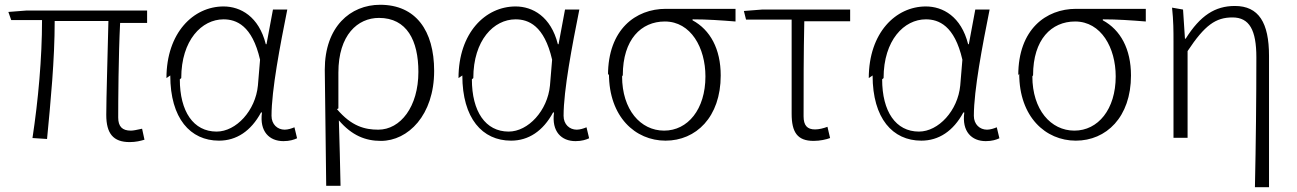

<svg xmlns="http://www.w3.org/2000/svg" viewBox="-20 -565 5432 804"><path d="M27 -481H156C156 -321 140 -145 116 13L177 17C192 -139 209 -314 209 -477H434C431 -344 425 -152 425 -84C425 -6 454 30 523 30C549 30 568 25 585 20L575 -26C552 -21 538 -18 528 -18C492 -18 475 -35 475 -73C475 -137 476 -333 483 -469H596V-521H92L15 -515Z M693 -249C693 -69 777 24 897 24C970 24 1031 -16 1073 -94H1077C1066 -14 1108 26 1167 26C1193 26 1211 20 1224 14L1213 -32C1201 -27 1186 -22 1172 -22C1142 -22 1117 -44 1117 -80C1117 -188 1153 -375 1183 -525H1123L1096 -380H1093C1064 -496 987 -538 916 -538C790 -538 677 -428 677 -238ZM739 -238C739 -397 825 -484 916 -484C969 -484 1036 -459 1069 -315L1060 -207C1050 -102 969 -14 887 -14C790 -14 733 -98 733 -233Z M1346 213H1406C1404 109 1402 43 1399 -61C1454 3 1511 25 1575 25C1689 25 1798 -83 1798 -268C1798 -437 1721 -545 1572 -545C1447 -545 1340 -453 1340 -273ZM1397 -111V-261C1397 -419 1478 -490 1567 -490C1684 -490 1732 -395 1732 -264C1732 -118 1657 -22 1564 -22C1508 -22 1452 -36 1391 -108Z M1916 -249C1916 -69 2000 24 2120 24C2193 24 2254 -16 2296 -94H2300C2289 -14 2331 26 2390 26C2416 26 2434 20 2447 14L2436 -32C2424 -27 2409 -22 2395 -22C2365 -22 2340 -44 2340 -80C2340 -188 2376 -375 2406 -525H2346L2319 -380H2316C2287 -496 2210 -538 2139 -538C2013 -538 1900 -428 1900 -238ZM1962 -238C1962 -397 2048 -484 2139 -484C2192 -484 2259 -459 2292 -315L2283 -207C2273 -102 2192 -14 2110 -14C2013 -14 1956 -98 1956 -233Z M2530 -256C2530 -76 2640 24 2767 24C2894 24 2998 -74 2998 -249C2998 -360 2954 -440 2880 -480V-484C2942 -484 2997 -480 3060 -475V-528H2768C2642 -528 2526 -442 2526 -250ZM2588 -250C2588 -400 2665 -475 2764 -475C2873 -475 2934 -365 2934 -245C2934 -107 2860 -18 2761 -18C2662 -18 2585 -106 2585 -245Z M3104 -483H3295V-89C3295 -11 3319 25 3387 25C3414 25 3440 19 3456 13L3445 -34C3429 -28 3410 -23 3393 -23C3360 -23 3345 -40 3345 -78C3345 -208 3345 -340 3348 -476H3540V-525H3171L3095 -519Z M3634 -249C3634 -69 3718 24 3838 24C3911 24 3972 -16 4014 -94H4018C4007 -14 4049 26 4108 26C4134 26 4152 20 4165 14L4154 -32C4142 -27 4127 -22 4113 -22C4083 -22 4058 -44 4058 -80C4058 -188 4094 -375 4124 -525H4064L4037 -380H4034C4005 -496 3928 -538 3857 -538C3731 -538 3618 -428 3618 -238ZM3680 -238C3680 -397 3766 -484 3857 -484C3910 -484 3977 -459 4010 -315L4001 -207C3991 -102 3910 -14 3828 -14C3731 -14 3674 -98 3674 -233Z M4248 -256C4248 -76 4358 24 4485 24C4612 24 4716 -74 4716 -249C4716 -360 4672 -440 4598 -480V-484C4660 -484 4715 -480 4778 -475V-528H4486C4360 -528 4244 -442 4244 -250ZM4306 -250C4306 -400 4383 -475 4482 -475C4591 -475 4652 -365 4652 -245C4652 -107 4578 -18 4479 -18C4380 -18 4303 -106 4303 -245Z M4888 -533C4894 -477 4894 -435 4894 -391V12H4953V-351C5025 -460 5071 -492 5141 -492C5212 -492 5241 -439 5241 -325C5241 -153 5239 38 5235 219H5294V-331C5294 -470 5251 -540 5151 -540C5068 -540 5006 -500 4945 -403H4942L4934 -525Z"/></svg>

Font: GenEiGothic-pro-Light
Style: Regular
Weight: 300
Designer: Ryoko NISHIZUKA (kana & ideographs); Paul D. Hunt (Latin, Greek & Cyrillic); Wenlong ZHANG (bopomofo); Sandoll Communica
Foundry: Adobe Systems Incorporated; o_tamon
Version: Version 1.000.140830